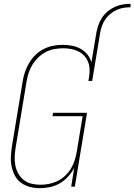

<svg xmlns="http://www.w3.org/2000/svg" viewBox="-20 -978 704 1006"><path d="M485 -807Q489 -827 496 -847.5Q503 -868 515 -886Q527 -904 544.5 -918.5Q562 -933 582 -942Q602 -951 622.5 -954.5Q643 -958 664 -958V-940Q646 -940 627.5 -937Q609 -934 591.5 -926Q574 -918 558.5 -905.5Q543 -893 532 -877Q521 -861 514.5 -843Q508 -825 505 -807ZM188 8Q162 8 137 1.5Q112 -5 91.5 -19.5Q71 -34 59 -56Q47 -78 41.5 -103Q36 -128 37 -154.5Q38 -181 42 -208L99 -553Q103 -578 111.5 -602.5Q120 -627 133.5 -649.5Q147 -672 166 -690.5Q185 -709 208.5 -721Q232 -733 257.5 -738Q283 -743 307 -743Q333 -743 357 -738.5Q381 -734 402 -722.5Q423 -711 438 -692.5Q453 -674 459 -651L485 -807H505L463 -554H443L446 -570Q450 -591 449.5 -612.5Q449 -634 442 -652.5Q435 -671 421.5 -685.5Q408 -700 390 -709Q372 -718 351.5 -721.5Q331 -725 310 -725Q287 -725 263.5 -720.5Q240 -716 219 -705Q198 -694 180 -676.5Q162 -659 149.5 -638.5Q137 -618 130 -595.5Q123 -573 119 -550L62 -205Q58 -181 57 -157Q56 -133 60.5 -110.5Q65 -88 76 -68.5Q87 -49 104.5 -35Q122 -21 145 -15.5Q168 -10 192 -10Q214 -10 237 -14.5Q260 -19 281.5 -29.5Q303 -40 321 -57Q339 -74 351.5 -94.5Q364 -115 371 -137Q378 -159 382 -182L413 -369H255L258 -387H436L372 0H353L369 -98Q356 -74 336.5 -52.5Q317 -31 292.5 -17Q268 -3 241 2.5Q214 8 188 8Z"/></svg>

Font: Iosevka Thin
Style: Italic
Weight: 100
Italic angle: -9°
Monospace: yes
Designer: Belleve Invis
Foundry: Belleve Invis
Version: Version 32.5.0; ttfautohint (v1.8.4)